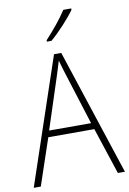

<svg xmlns="http://www.w3.org/2000/svg" viewBox="-102 -1011 720 1072"><g transform="rotate(-10 258.5 -475.0)"><path d="M380 -942V-950H335C306 -904 256 -844 214 -799V-791H240C287 -831 348 -897 380 -942ZM477 0H517L282 -715H241L0 0H40L129 -264H390ZM288 -585 378 -300H140L233 -585C242 -614 252 -644 261 -675C270 -642 280 -611 288 -585Z"/></g></svg>

Font: Noto Sans Devanagari SemiCondensed ExtraLight
Style: Regular
Weight: 200
Width: 4
Designer: Jelle Bosma - Monotype Design Team
Foundry: Monotype Imaging Inc.
Version: Version 2.004